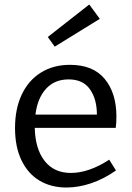

<svg xmlns="http://www.w3.org/2000/svg" viewBox="-20 -827 587 856"><path d="M467 -115 497 -67Q443 -29 386.5 -10Q330 9 276 9Q208 9 156.5 -21.5Q105 -52 76 -112Q47 -172 47 -256Q47 -342 77 -405.5Q107 -469 162.5 -503.5Q218 -538 292 -538Q395 -538 447 -475Q499 -412 499 -307Q499 -277 496 -257H135Q137 -163 179 -109.5Q221 -56 296 -56Q376 -56 467 -115ZM138 -316H412Q412 -385 381 -429Q350 -473 286 -473Q223 -473 185 -431Q147 -389 138 -316ZM425 -743 224 -619 193 -662 378 -807Z"/></svg>

Font: Bitter Pro
Style: Regular
Weight: 400
Designer: Sol Matas, and Bitter project Authors
Foundry: Sol Matas
Version: Version 1.010